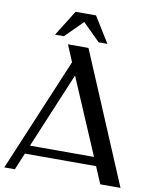

<svg xmlns="http://www.w3.org/2000/svg" viewBox="-97 -982 842 1054"><g transform="rotate(10 324.0 -454.5)"><path d="M648.4 0H535.6L495.6 -94.2H98.6L59.6 0H0.5L266.6 -632.8L227.5 -726.1H341.8ZM118.7 -142.1H475.6L295.4 -564ZM237.8 -909.2H351.6L440.4 -766.1H391.6L294.4 -862.3L197.8 -766.1H148.4Z"/></g></svg>

Font: Federo
Style: Regular
Weight: 400
Designer: Olexa M. Volochay | Cyreal.org
Foundry: Olexa M. Volochay | Cyreal.org
Version: Version 1.000